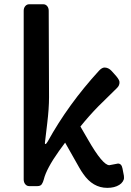

<svg xmlns="http://www.w3.org/2000/svg" viewBox="-20 -886 624 914"><path d="M500.5 -99.6 541.5 -107.4Q558.6 -107.4 563 -84.5L569.8 -49.3Q570.3 -46.9 570.3 -38.8Q570.3 -30.8 564.2 -21.5Q558.1 -12.2 547.9 -5.9Q525.4 8.3 490.7 8.3Q421.9 8.3 376 -58.6Q367.7 -69.8 357.4 -87.9L290 -207L260.7 -167Q200.7 -82.5 188.5 -31.7Q185.1 -18.6 179 -9.3Q172.9 0 157.7 0H118.7Q107.9 0 100.3 -9Q92.8 -18.1 92.8 -31.7V-835Q92.8 -848.1 100.3 -856.9Q107.9 -865.7 118.7 -865.7H186Q197.3 -865.7 204.6 -856.9Q211.9 -848.1 211.9 -835L213.4 -423.3Q213.4 -369.6 204.8 -298.8Q196.3 -228 193.8 -206.1V-204.1Q193.8 -200.2 195.8 -200.2Q200.2 -200.2 207.5 -212.9Q304.7 -389.2 451.2 -549.3Q465.3 -564.5 477.5 -564.5Q496.1 -564.5 510.7 -548.8L532.7 -524.4Q548.8 -504.9 548.8 -495.6Q549.8 -479 536.1 -466.3L448.2 -379.9Q403.3 -334 362.8 -283.7L399.4 -220.7Q468.8 -99.6 500.5 -99.6Z"/></svg>

Font: Capriola
Style: Regular
Weight: 400
Designer: Viktoriya Grabowska
Foundry: Viktoriya Grabowska
Version: Version 1.007